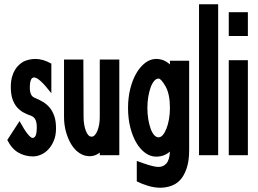

<svg xmlns="http://www.w3.org/2000/svg" viewBox="-20 -731 1210 902"><path d="M14.2 -73.2 71.8 -162.1Q94.7 -120.1 109.9 -101.6Q125 -83 132.8 -83Q142.6 -83 147.7 -94.5Q152.8 -106 152.8 -133.8Q152.8 -176.8 127.9 -186H128.9Q107.9 -192.9 89.8 -202.9Q71.8 -212.9 58.8 -228.5Q45.9 -244.1 38.3 -266.6Q30.8 -289.1 30.8 -321.8Q30.8 -349.6 36.4 -369.4Q42 -389.2 50.5 -403.1Q59.1 -417 69.6 -426.5Q80.1 -436 90.8 -441.9Q100.6 -446.8 115.2 -450.4Q129.9 -454.1 147 -454.1Q182.1 -454.1 221.2 -432.1V-293Q164.1 -367.2 140.1 -367.2Q120.1 -367.2 120.1 -318.8Q120.1 -280.8 142.1 -272Q163.1 -263.2 181.2 -252.7Q199.2 -242.2 213.1 -225.6Q227.1 -209 235.1 -185.5Q243.2 -162.1 243.2 -127.9Q243.2 -94.7 232.7 -69.8Q222.2 -44.9 206.5 -28.6Q190.9 -12.2 171.9 -4.2Q152.8 3.9 134.8 3.9Q98.6 3.9 67.4 -13.4Q36.1 -30.8 14.2 -73.2Z M280.8 -182.1V-451.2H371.6L372.6 -182.1Q372.6 -145 383.1 -116.9Q393.6 -88.9 410.6 -88.9Q425.8 -88.9 437.3 -116Q448.7 -143.1 448.7 -182.1V-451.2H540.5V-2H448.7V-14.2Q427.7 2.9 400.9 2.9Q376 2.9 353.8 -11.5Q331.5 -25.9 315.7 -51.5Q299.8 -77.1 290.3 -110.6Q280.8 -144 280.8 -182.1Z M581.5 -224.1Q581.5 -272 592 -314Q602.5 -356 620.6 -387Q638.7 -418 662.6 -436Q686.5 -454.1 713.4 -454.1Q750.5 -454.1 778.3 -428.2V-445.8H868.7V-26.9Q868.7 24.9 856.9 59.6Q845.2 94.2 826.9 114Q808.6 133.8 783.9 142.3Q759.3 150.9 733.4 150.9Q704.6 150.9 675 141.8Q645.5 132.8 622.6 121.1V24.9Q654.8 37.1 681.6 45.2Q708.5 53.2 724.6 53.2Q747.6 53.2 762 36.6Q776.4 20 778.3 -19Q751.5 4.9 713.4 4.9Q686.5 4.9 662.6 -12.5Q638.7 -29.8 620.6 -60.3Q602.5 -90.8 592 -132.8Q581.5 -174.8 581.5 -224.1ZM672.4 -224.1Q672.4 -196.3 676.5 -171.1Q680.7 -146 687.5 -127Q694.3 -107.9 703.9 -96.9Q713.4 -85.9 724.6 -85.9Q735.8 -85.9 745.1 -96.9Q754.4 -107.9 762 -127Q769.5 -146 773.9 -170.9Q778.3 -195.8 778.3 -224.1Q778.3 -288.1 758.3 -324.2Q736.8 -361.8 725.1 -361.8Q724.6 -361.8 724.6 -361.8Q713.4 -361.8 703.9 -350.3Q694.3 -338.9 687.5 -319.8Q680.7 -300.8 676.5 -275.9Q672.4 -251 672.4 -224.1ZM811.5 -66.9H814.5L812.5 -67.9Q812.5 -66.9 811.5 -66.9Z M915 -2V-710.9H1004.9V-2Z M1054.7 -2V-448.2H1144.5V-2ZM1054.7 -562V-673.8H1144.5V-562Z"/></svg>

Font: Fundamental  Brigade Condensed
Style: Regular
Weight: 400
Width: 3
Designer: Peter Wiegel, original typeface by Carl Albert Fahrenwaldt 1901
Foundry: Peter Wiegel
Version: Version 0.000 2012 initial release